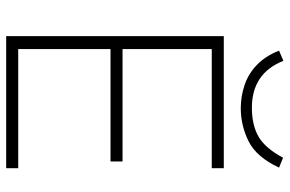

<svg xmlns="http://www.w3.org/2000/svg" viewBox="-178 -760 938 622"><g transform="rotate(90 291.0 -449.0)"><path d="M97 0V-705H525V-666H139V-377H503V-338H139V-39H525V0ZM330 -760Q293 -760 256.5 -772Q220 -784 191 -811.5Q162 -839 144 -884L177 -898Q198 -846 236 -821Q274 -796 329 -796Q385 -796 422.5 -817.5Q460 -839 491 -897L523 -884Q489 -811 438 -785.5Q387 -760 330 -760Z"/></g></svg>

Font: Mulish ExtraLight
Style: Regular
Weight: 200
Designer: Vernon Adams
Foundry: Vernon Adams
Version: Version 3.603